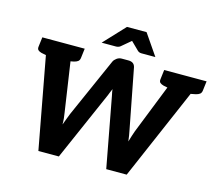

<svg xmlns="http://www.w3.org/2000/svg" viewBox="-126 -1099 1434 1260"><g transform="rotate(15 591.5 -468.5)"><path d="M235 0 100 -727H229Q249 -727 261.5 -717.5Q274 -708 276 -692L336 -288Q339 -271 341 -251Q343 -231 343 -209Q349 -225 357 -246.5Q365 -268 373 -288L552 -692Q558 -705 573 -716Q588 -727 607 -727H652Q692 -727 699 -692L777 -288Q780 -272 783.5 -253Q787 -234 789 -213Q795 -235 801.5 -254Q808 -273 813 -288L973 -692Q979 -706 994 -716.5Q1009 -727 1028 -727H1149L835 0H696L608 -472Q604 -489 602 -501.5Q600 -514 600 -518Q594 -506 588 -490Q582 -474 581 -472L374 0ZM209 -691 214 -727H288L283 -691ZM967 -691 971 -727H1045L1041 -691ZM165 -727 138 -617 88 -627Q73 -631 65 -638.5Q57 -646 59 -662L67 -727ZM355 -727 347 -662Q345 -646 335 -638.5Q325 -631 308 -627L256 -617L257 -727ZM993 -727 966 -617 917 -627Q902 -631 893.5 -638.5Q885 -646 887 -662L895 -727ZM1183 -727 1175 -662Q1173 -646 1163 -638.5Q1153 -631 1136 -627L1085 -617V-727ZM452 -794 586 -937H719L817 -794H723Q706 -794 696 -804L642 -857L579 -804Q575 -800 566.5 -797Q558 -794 550 -794Z"/></g></svg>

Font: Aleo ExtraBold
Style: Italic
Weight: 800
Italic angle: -7°
Designer: Alessio Laiso
Foundry: Alessio Laiso
Version: Version 2.001;gftools[0.9.29]